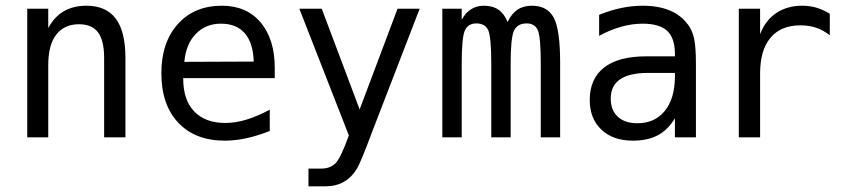

<svg xmlns="http://www.w3.org/2000/svg" viewBox="-20 -485 3040 678"><path d="M422.9 -281.2V0H347.7V-281.2Q347.7 -341.8 326.2 -370.6Q304.7 -399.4 258.8 -399.4Q207 -399.4 178.7 -362.8Q150.4 -326.2 150.4 -255.9V0H76.2V-454.1H150.4V-385.7Q170.9 -424.8 204.6 -444.8Q238.3 -464.8 285.2 -464.8Q354.5 -464.8 388.7 -419.4Q422.9 -374 422.9 -281.2Z M950.2 -245.1V-209H627V-207Q627 -131.8 666 -91.3Q705.1 -50.8 775.4 -50.8Q811.5 -50.8 850.1 -62.5Q888.7 -74.2 932.6 -97.7V-22.5Q890.6 -5.9 851.1 2.9Q811.5 11.7 774.4 11.7Q668.9 11.7 609.4 -51.8Q549.8 -115.2 549.8 -226.6Q549.8 -335 607.9 -399.9Q666 -464.8 763.7 -464.8Q850.6 -464.8 900.4 -405.8Q950.2 -346.7 950.2 -245.1ZM876 -267.6Q874 -333 844.7 -367.2Q815.4 -401.4 759.8 -401.4Q707 -401.4 671.9 -365.7Q636.7 -330.1 630.9 -266.6Z M1342.8 -145.5Q1324.2 -97.7 1294.9 -21.5Q1254.9 85.9 1241.2 109.4Q1222.7 140.6 1194.8 156.7Q1167 172.9 1129.9 172.9H1069.3V110.4H1113.3Q1146.5 110.4 1165 91.3Q1183.6 72.3 1211.9 -6.8L1037.1 -454.1H1116.2L1250 -98.6L1383.8 -454.1H1461.9Z M1772.5 -407.2Q1786.1 -436.5 1807.1 -450.7Q1828.1 -464.8 1858.4 -464.8Q1913.1 -464.8 1935.5 -422.4Q1958 -379.9 1958 -262.7V0H1889.6V-259.8Q1889.6 -355.5 1878.9 -378.9Q1868.2 -402.3 1839.8 -402.3Q1807.6 -402.3 1795.4 -377.4Q1783.2 -352.5 1783.2 -259.8V0H1714.8V-259.8Q1714.8 -356.4 1703.6 -379.4Q1692.4 -402.3 1662.1 -402.3Q1632.8 -402.3 1621.6 -377.4Q1610.4 -352.5 1610.4 -259.8V0H1542V-454.1H1610.4V-415Q1623 -439.5 1643.1 -452.1Q1663.1 -464.8 1688.5 -464.8Q1719.7 -464.8 1740.2 -450.7Q1760.7 -436.5 1772.5 -407.2Z M2268.6 -227.5Q2203.1 -227.5 2169.9 -205.1Q2136.7 -182.6 2136.7 -136.7Q2136.7 -95.7 2161.6 -72.8Q2186.5 -49.8 2230.5 -49.8Q2292 -49.8 2327.1 -92.8Q2362.3 -135.7 2363.3 -211.9V-227.5ZM2437.5 -258.8V0H2363.3V-67.4Q2338.9 -26.4 2302.7 -7.3Q2266.6 11.7 2214.8 11.7Q2144.5 11.7 2103.5 -27.3Q2062.5 -66.4 2062.5 -131.8Q2062.5 -207 2113.3 -246.6Q2164.1 -286.1 2262.7 -286.1H2363.3V-297.9Q2362.3 -352.5 2335 -377Q2307.6 -401.4 2249 -401.4Q2210.9 -401.4 2171.9 -390.1Q2132.8 -378.9 2095.7 -358.4V-432.6Q2136.7 -449.2 2174.8 -457Q2212.9 -464.8 2249 -464.8Q2304.7 -464.8 2344.7 -448.2Q2384.8 -431.6 2409.2 -398.4Q2424.8 -377.9 2431.2 -348.1Q2437.5 -318.4 2437.5 -258.8Z M2910.2 -360.4Q2886.7 -378.9 2861.8 -387.2Q2836.9 -395.5 2806.6 -395.5Q2737.3 -395.5 2700.7 -351.6Q2664.1 -307.6 2664.1 -225.6V0H2588.9V-454.1H2664.1V-364.3Q2682.6 -413.1 2721.2 -439Q2759.8 -464.8 2812.5 -464.8Q2840.8 -464.8 2864.3 -457.5Q2887.7 -450.2 2910.2 -436.5Z"/></svg>

Font: BabelStone Irk Bitig
Style: Regular
Weight: 400
Designer: Andrew West
Foundry: BabelStone
Version: Version 1.03 June 7, 2023